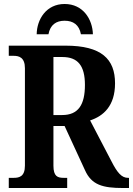

<svg xmlns="http://www.w3.org/2000/svg" viewBox="-20 -943 667 963"><path d="M164 -771H223C232 -819 262 -839 304 -839C347 -839 377 -819 386 -771H446C444 -846 397 -923 304 -923C212 -923 165 -846 164 -771ZM24 0H317V-51H300C269 -51 248 -58 248 -112V-311H304L406 -90C439 -15 496 0 597 0H627V-51H622C590 -51 568 -77 539 -134L432 -339C499 -361 557 -412 557 -525C557 -647 489 -714 309 -714H24V-663H49C75 -663 105 -655 105 -601V-112C105 -58 77 -51 49 -51H24ZM292 -366H248V-657H293C370 -657 406 -614 406 -517C406 -418 373 -366 292 -366Z"/></svg>

Font: Noto Serif Condensed
Style: Bold
Weight: 700
Width: 3
Designer: Monotype Design Team
Foundry: Monotype Imaging Inc.
Version: Version 2.015